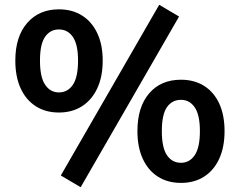

<svg xmlns="http://www.w3.org/2000/svg" viewBox="-20 -754 1001 802"><path d="M317 28 234 -21 645 -734 728 -685ZM226 -284Q170 -284 129 -310.5Q88 -337 66 -385.5Q44 -434 44 -501Q44 -601 93.5 -658Q143 -715 226 -715Q282 -715 323 -689Q364 -663 386.5 -615Q409 -567 409 -501Q409 -434 386.5 -385.5Q364 -337 323 -310.5Q282 -284 226 -284ZM226 -368Q263 -368 284.5 -400Q306 -432 306 -501Q306 -568 284.5 -599.5Q263 -631 226 -631Q190 -631 168.5 -600.5Q147 -570 147 -501Q147 -432 168.5 -400Q190 -368 226 -368ZM736 10Q680 10 639 -16.5Q598 -43 576 -91.5Q554 -140 554 -206Q554 -307 603 -364Q652 -421 736 -421Q792 -421 833 -395Q874 -369 896 -321Q918 -273 918 -206Q918 -140 896 -91.5Q874 -43 833 -16.5Q792 10 736 10ZM736 -74Q772 -74 793.5 -106Q815 -138 815 -206Q815 -274 793.5 -305.5Q772 -337 736 -337Q699 -337 677.5 -306.5Q656 -276 656 -206Q656 -137 677.5 -105.5Q699 -74 736 -74Z"/></svg>

Font: Nunito Sans 9pt
Style: Bold
Weight: 700
Version: Version 3.101;gftools[0.9.27]